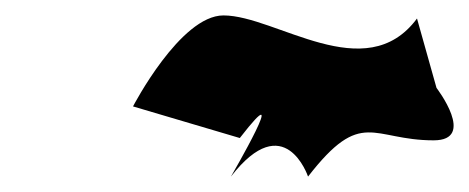

<svg xmlns="http://www.w3.org/2000/svg" viewBox="-20 -634 608 249"><path d="M152.5 -496 291 -455C360.8 -545 279.5 -405 279.5 -405C349.3 -495 379.5 -405 379.5 -405C449.3 -495 462.4 -452 542.4 -452C598.4 -452 546.1 -520 546.1 -520L520.8 -610C454.1 -520 337.8 -614 269.8 -614C213.8 -614 152.5 -496 152.5 -496Z"/></svg>

Font: Digital Distortion
Style: Obl
Weight: 400
Version: Version 1